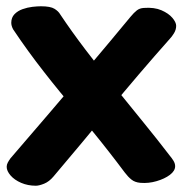

<svg xmlns="http://www.w3.org/2000/svg" viewBox="-20 -577 600 615"><path d="M94.8 17.9Q69.3 17.9 47.8 8.7Q26.3 -0.6 13.9 -14.9Q1.4 -29.3 1.4 -42.7Q1.4 -49.7 4.9 -56.2Q8.4 -62.7 13.4 -69.7Q75.4 -141.7 139.2 -216.2Q203 -290.8 268 -367.6Q333 -444.4 397.7 -522.8Q409.3 -536.8 418.4 -543.8Q427.4 -550.8 440.7 -551.6Q474.1 -554.1 497.2 -544.1Q520.2 -534.1 532.3 -519.7Q544.3 -505.3 544.3 -494.3Q544.3 -481.9 537.3 -470.5Q530.3 -459.1 524.3 -453.1Q422.3 -338.1 332.4 -228.6Q242.4 -119.1 151.4 -11.7Q137.4 4.9 121.3 11.4Q105.1 17.9 94.8 17.9ZM429.3 8.6Q412 7 401.2 -1.7Q390.3 -10.3 379.9 -24.1Q353.9 -58.9 327.9 -92.1Q302 -125.3 275.8 -157.3Q249.6 -189.2 223.6 -220.3Q197.7 -251.3 171.8 -282.9Q146 -314.4 120.7 -346.9Q95.3 -379.3 70.7 -413.2Q46.1 -447 22.1 -483Q16.1 -494 16.1 -504Q16.1 -520.8 26.4 -531.5Q36.8 -542.2 52.3 -547.7Q67.9 -553.2 83.8 -555.1Q99.7 -556.9 111 -556.9Q141.7 -556.9 154.6 -548.8Q167.4 -540.7 172.7 -531.2Q208.7 -477.2 253 -418.9Q297.3 -360.6 344.9 -301.6Q392.4 -242.7 438.8 -185.8Q485.1 -129 524.1 -78Q530.1 -71 535.6 -62.2Q541 -53.3 541 -44.6Q541 -29.7 524.2 -16.9Q507.3 -4.2 481.4 3.3Q455.6 10.9 429.3 8.6Z"/></svg>

Font: Playpen Sans
Style: Regular
Weight: 400
Designer: Laura Meseguer, Veronika Burian, José Scaglione, Kostas Bartsokas, Vera Evstafieva, Tom Grace, Yorlmar Campos
Foundry: TypeTogether
Version: Version 2.000